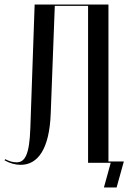

<svg xmlns="http://www.w3.org/2000/svg" viewBox="-22 -719 567 848"><path d="M-2 -11C21 2 45 9 69 9C145 9 196 -60 202 -217L220 -693H367V0H467L437 109H493L525 -6H457V-699H131L112 -153C108 -35 88 -2 51 -2C35 -2 18 -7 1 -16Z"/></svg>

Font: Moniqa SemBd Display
Style: Regular
Weight: 600
Designer: Rajesh Rajput
Foundry: Rajesh Rajput
Version: Version 1.000